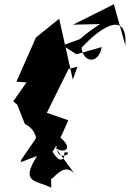

<svg xmlns="http://www.w3.org/2000/svg" viewBox="-20 -828 610 902"><path d="M220 13C241 4 290 -80 344 7L235 -142C263 -100 348 -121 248 -194C222 -30 345 -125 281 -111C288 -87 264 -41 217 -133C195 -78 222 -78 301 -263L200 -298C234 -367 268 -436 302 -504L344 -515L322 -454L258 -740L149 -652L57 -444L166 -437L135 -484L42 -352L61 -336L97 -245C183 -206 130 -98 173 -215C52 -28 46 -59 154 -95C73 33 148 17 221 54ZM339 -573 458 -607C443 -523 370 -534 363 -604C473 -721 579 -768 569 -614L515 -808L323 -712L450 -715C303 -618 418 -667 274 -615Z"/></svg>

Font: Asimov Silicon
Style: Regular
Weight: 400
Designer: Google
Version: Version 2.000980; 2014